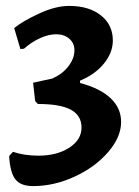

<svg xmlns="http://www.w3.org/2000/svg" viewBox="-20 -530 471 650"><path d="M110 -3Q173 -3 214.5 -30Q256 -57 256 -98Q256 -139 220 -158.5Q184 -178 108 -178L99 -188L92 -250L157 -264Q191 -279 211.5 -305.5Q232 -332 232 -360Q232 -384 214.5 -399Q197 -414 170 -414Q145 -414 116 -401Q87 -388 61 -365L49 -364L28 -435Q56 -458 112 -484Q168 -510 214 -510Q281 -510 321.5 -478Q362 -446 362 -393Q362 -352 332 -315Q302 -278 251 -257V-249Q319 -231 354.5 -197.5Q390 -164 390 -117Q390 -66 346 -15Q302 36 232.5 68Q163 100 92 100Q50 100 32 77Q14 54 11 -2L24 -16Q62 -3 110 -3Z"/></svg>

Font: Sahitya
Style: Bold
Weight: 700
Designer: Juan Pablo del Peral
Foundry: Juan Pablo del Peral (http://www.huertatipografica.com)
Version: Version 1.001;PS 001.000;hotconv 1.0.70;makeotf.lib2.5.58329